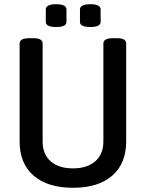

<svg xmlns="http://www.w3.org/2000/svg" viewBox="-20 -883 691 910"><path d="M326 7Q206 7 139.5 -50.5Q73 -108 73 -212V-677Q73 -689 84 -695.5Q95 -702 120 -702H136Q161 -702 171.5 -695.5Q182 -689 182 -677V-213Q182 -152 220 -118.5Q258 -85 326 -85Q393 -85 431.5 -118.5Q470 -152 470 -213V-677Q470 -702 516 -702H532Q557 -702 567.5 -695.5Q578 -689 578 -677V-212Q578 -108 512 -50.5Q446 7 326 7ZM408 -755Q359 -755 359 -779V-838Q359 -863 408 -863Q457 -863 457 -838V-779Q457 -755 408 -755ZM246 -755Q197 -755 197 -779V-838Q197 -863 246 -863Q295 -863 295 -838V-779Q295 -755 246 -755Z"/></svg>

Font: Asap Semi Condensed Medium
Style: Regular
Weight: 500
Width: 4
Designer: Pablo Cosgaya
Foundry: Omnibus-Type
Version: Version 3.001; ttfautohint (v1.8.4.7-5d5b)